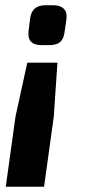

<svg xmlns="http://www.w3.org/2000/svg" viewBox="-20 -527 324 732"><path d="M199 -288 185 -82 148 185H2L39 -82L84 -288ZM184 -507Q210 -507 223.5 -493.5Q237 -480 233 -452L226 -404Q223 -379 209.5 -367Q196 -355 169 -355H138Q82 -355 89 -410L95 -458Q102 -507 153 -507Z"/></svg>

Font: Exo 2
Style: Bold Italic
Weight: 700
Italic angle: -8°
Designer: Natanael Gama
Foundry: Natanael Gama
Version: Version 2.010